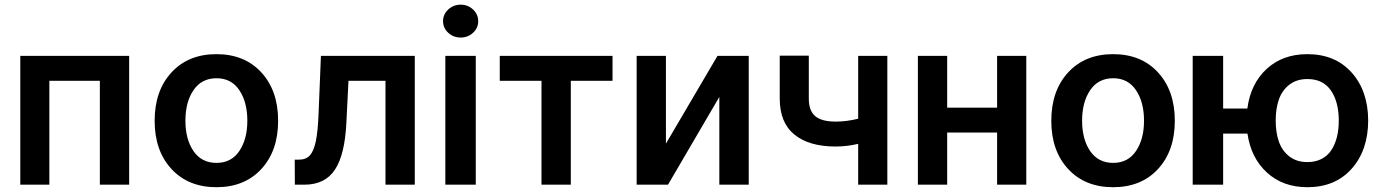

<svg xmlns="http://www.w3.org/2000/svg" viewBox="-20 -782 5861 813"><path d="M65.9 0V-545.4H526.9V0H402.8V-439.9H189V0Z M634.8 -270.5Q634.8 -397.9 706.1 -475.3Q777.3 -552.7 896.5 -552.7Q1015.6 -552.7 1086.7 -475.3Q1157.7 -397.9 1157.7 -270.5Q1157.7 -143.6 1086.7 -66.4Q1015.6 10.7 896.5 10.7Q777.3 10.7 706.1 -66.4Q634.8 -143.6 634.8 -270.5ZM897 -92.3Q959.5 -92.3 993.4 -142.6Q1027.3 -192.9 1027.3 -271Q1027.3 -349.6 993.4 -400.1Q959.5 -450.7 897 -450.7Q833.5 -450.7 799.3 -400.1Q765.1 -349.6 765.1 -271Q765.1 -192.4 799.3 -142.3Q833.5 -92.3 897 -92.3Z M1228.5 0 1228 -106H1246.6Q1275.4 -106 1292 -124Q1308.6 -142.1 1317.4 -184.3Q1326.2 -226.6 1329.1 -304.2L1338.9 -545.4H1736.3V0H1612.3V-439.9H1455.6L1446.8 -264.2Q1440.4 -127 1398.2 -63.5Q1356 0 1268.6 0Z M1983.2 -643.3Q1961.4 -623 1930.7 -623Q1899.9 -623 1877.9 -643.3Q1856 -663.6 1856 -692.4Q1856 -721.2 1877.9 -741.7Q1899.9 -762.2 1930.7 -762.2Q1961.4 -762.2 1983.2 -741.7Q2004.9 -721.2 2004.9 -692.4Q2004.9 -663.6 1983.2 -643.3ZM1865.7 0V-545.4H1994.6V0Z M2096.2 -439.9V-545.4H2573.7V-439.9H2397V0H2272.9V-439.9Z M2799.8 -173.8 3018.1 -545.4H3150.4V0H3025.9V-371.6L2808.6 0H2675.8V-545.4H2799.8Z M3737.3 -545.4V0H3613.8V-172.9Q3566.4 -161.6 3518.1 -161.6Q3405.8 -161.6 3343.8 -212.2Q3281.7 -262.7 3281.7 -364.3V-546.4H3404.8V-364.3Q3404.8 -312.5 3432.4 -289.8Q3460 -267.1 3518.1 -267.1Q3564.9 -267.1 3613.8 -279.3V-545.4Z M3990.7 -545.4V-326.2H4202.1V-545.4H4325.7V0H4202.1V-220.7H3990.7V0H3866.7V-545.4Z M4431.6 -270.5Q4431.6 -397.9 4502.9 -475.3Q4574.2 -552.7 4693.4 -552.7Q4812.5 -552.7 4883.5 -475.3Q4954.6 -397.9 4954.6 -270.5Q4954.6 -143.6 4883.5 -66.4Q4812.5 10.7 4693.4 10.7Q4574.2 10.7 4502.9 -66.4Q4431.6 -143.6 4431.6 -270.5ZM4693.8 -92.3Q4756.3 -92.3 4790.3 -142.6Q4824.2 -192.9 4824.2 -271Q4824.2 -349.6 4790.3 -400.1Q4756.3 -450.7 4693.8 -450.7Q4630.4 -450.7 4596.2 -400.1Q4562 -349.6 4562 -271Q4562 -192.4 4596.2 -142.3Q4630.4 -92.3 4693.8 -92.3Z M5159.2 -545.4V-322.3H5261.7Q5275.4 -427.2 5343.3 -490Q5411.1 -552.7 5516.1 -552.7Q5633.3 -552.7 5703.1 -475.1Q5772.9 -397.5 5773.4 -271.5Q5772.9 -145 5703.1 -67.1Q5633.3 10.7 5516.1 10.7Q5412.6 10.7 5345 -51Q5277.3 -112.8 5262.2 -216.3H5159.2V0H5030.3V-545.4ZM5516.1 -95.7Q5550.3 -95.7 5576.2 -109.1Q5602.1 -122.6 5617.7 -146.7Q5633.3 -170.9 5641.1 -202.1Q5648.9 -233.4 5648.9 -271.5Q5648.9 -350.1 5615.7 -398.7Q5582.5 -447.3 5516.1 -447.3Q5470.7 -447.3 5439.9 -423.6Q5409.2 -399.9 5395.5 -361.3Q5381.8 -322.8 5381.8 -271.5Q5381.8 -220.2 5395.5 -181.6Q5409.2 -143.1 5439.9 -119.4Q5470.7 -95.7 5516.1 -95.7Z"/></svg>

Font: Interop SemBd
Style: Regular
Weight: 600
Designer: Rasmus Andersson, Google, Jang Haemin
Foundry: jhaemin
Version: Version 1.007